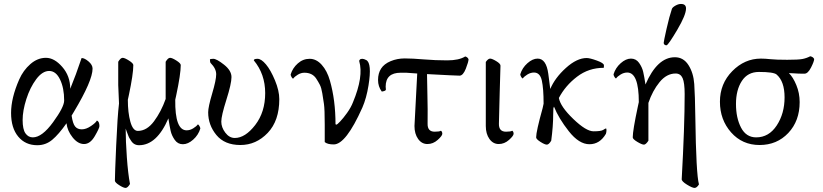

<svg xmlns="http://www.w3.org/2000/svg" viewBox="-20 -715 4100 957"><path d="M143.6 -30.3Q189.5 -30.3 244.6 -106Q299.8 -181.6 299.8 -213.9Q299.8 -276.4 279.3 -318.8Q258.8 -361.3 225.1 -361.3Q191.4 -361.3 160.6 -320.3Q129.9 -279.3 111.3 -221.2Q92.8 -163.1 92.8 -116.7Q92.8 -70.3 106.9 -50.3Q121.1 -30.3 143.6 -30.3ZM462.9 -114.3Q475.6 -109.4 475.6 -86.4Q475.6 -76.2 452.6 -36.6Q429.7 2.9 398.9 2.9Q368.2 2.9 341.8 -30.3Q315.4 -63.5 311.5 -100.6Q272.5 -44.9 240.2 -18.1Q208 8.8 166 8.8Q106.4 8.8 70.8 -34.2Q35.2 -77.1 35.2 -151.9Q35.2 -226.6 75.7 -318.8Q95.7 -364.3 131.3 -395.5Q167 -426.8 209 -426.8Q251 -426.8 290.5 -381.3Q330.1 -335.9 330.1 -272.5Q358.4 -341.3 386.7 -425.8Q401.4 -425.8 421.4 -408.7Q441.4 -391.6 441.4 -373Q441.4 -313 348.6 -158.2L336.9 -138.7Q342.8 -98.6 354.5 -84.5Q366.2 -70.3 387.7 -70.3Q409.2 -70.3 433.6 -86.9Q458 -103.5 462.9 -114.3Z M644.5 -390.6Q644.5 -345.7 622.1 -240.2L617.2 -217.8Q617.2 -153.3 629.9 -107.9Q642.6 -62.5 667 -62.5Q711.9 -62.5 747.6 -110.4Q783.2 -158.2 805.7 -221.7V-407.2Q817.4 -426.8 827.6 -426.8Q837.9 -426.8 859.4 -413.1Q880.9 -399.4 880.9 -390.6Q880.9 -345.7 858.4 -240.2L853.5 -217.8Q851.6 -65.4 910.2 -65.4Q926.8 -65.4 942.9 -75.2Q959 -85 965.8 -94.7Q969.7 -94.7 974.1 -86.9Q978.5 -79.1 978.5 -74.2Q968.8 -42 942.9 -19Q917 3.9 891.6 3.9Q866.2 3.9 851.1 -17.6Q835.9 -39.1 830.6 -62.5Q825.2 -85.9 819.3 -125Q761.7 8.8 672.9 8.8Q646.5 8.8 632.3 -15.1Q627.9 -22.5 625.5 -25.9Q623 -29.3 619.6 -38.6Q616.2 -47.9 611.3 -60.1Q606.4 -72.3 606.4 -74.2Q606.4 -12.7 612.3 69.3Q618.2 151.4 627.9 202.1Q616.2 221.7 606 221.7Q595.7 221.7 574.2 208Q552.7 194.3 552.7 185.5Q552.7 154.3 559.1 9.8Q565.4 -134.8 573.2 -199.2L569.3 -291V-407.2Q581.1 -426.8 591.3 -426.8Q601.6 -426.8 623 -413.1Q644.5 -399.4 644.5 -390.6Z M1150.4 -27.3Q1202.1 -27.3 1252 -91.8Q1301.8 -156.2 1301.8 -251Q1301.8 -345.7 1245.1 -414.1Q1245.1 -421.9 1263.7 -421.9Q1282.2 -421.9 1305.7 -394Q1329.1 -366.2 1350.6 -314.5Q1372.1 -262.7 1372.1 -220.7Q1372.1 -113.3 1314.5 -52.7Q1256.8 7.8 1178.2 7.8Q1099.6 7.8 1058.6 -42Q1017.6 -91.8 1017.6 -155.3Q1017.6 -181.6 1037.6 -249Q1057.6 -316.4 1057.6 -344.7Q1057.6 -373 1030.3 -400.4Q1026.4 -404.3 1026.4 -418Q1026.4 -421.9 1043 -421.9Q1059.6 -421.9 1096.7 -392.6Q1133.8 -363.3 1133.8 -330.6Q1133.8 -297.9 1108.4 -217.8Q1083 -137.7 1083 -108.9Q1083 -80.1 1103 -53.7Q1123 -27.3 1150.4 -27.3Z M1739.3 -205.1Q1793 -334 1770.5 -410.2Q1769.5 -413.1 1773.4 -417.5Q1777.3 -421.9 1785.6 -421.9Q1793.9 -421.9 1805.7 -415.5Q1834.5 -399.9 1816.9 -290Q1806.6 -225.6 1786.1 -178.7Q1704.1 4.9 1643.6 4.9Q1612.3 4.9 1598.6 -6.8V-93.8Q1598.6 -170.4 1594.7 -196.8Q1590.8 -222.7 1586.4 -250Q1582 -277.3 1574.2 -292.5Q1566.4 -307.6 1556.2 -323.2Q1537.1 -352.5 1497.1 -352.5Q1480.5 -352.5 1464.4 -342.8Q1448.2 -333 1441.4 -323.2Q1437.5 -323.2 1433.1 -331.1Q1428.7 -338.9 1428.7 -343.8Q1438.5 -376 1464.4 -398.9Q1490.2 -421.9 1523.4 -421.9Q1556.6 -421.9 1583.5 -392.1Q1610.4 -362.3 1624.5 -313Q1652.3 -215.8 1652.3 -95.7Q1655.3 -93.8 1657.7 -93.8Q1660.2 -93.8 1675.3 -109.4Q1690.4 -125 1710 -152.3Q1729.5 -179.7 1739.3 -205.1Z M1882.8 -258.8Q1864.3 -283.7 1864.3 -316.4Q1864.3 -349.6 1879.4 -373Q1894.5 -396.5 1927.2 -410.2Q1960 -423.8 1997.6 -423.8Q2035.2 -423.8 2092.8 -418.9Q2150.4 -414.1 2209 -414.1Q2267.6 -414.1 2298.8 -433.6Q2310.5 -430.7 2315.4 -419.9Q2315.4 -407.2 2301.8 -372.6Q2288.1 -337.9 2270.5 -337.9Q2252.9 -337.9 2108.4 -345.7Q2108.4 -310.5 2110.4 -240.2Q2112.3 -169.9 2111.3 -98.6Q2110.4 -58.6 2146.5 -58.6Q2170.9 -58.6 2177.7 -63.5Q2184.6 -58.6 2184.6 -48.3Q2184.6 -38.1 2161.6 -17.6Q2138.7 2.9 2110.4 2.9Q2082 2.9 2064 -22.5Q2045.9 -47.9 2045.9 -86.9L2059.6 -348.6L2004.9 -352.5H1977.1Q1902.3 -352.5 1902.3 -283.2Q1902.3 -276.4 1903.3 -270.5Q1904.3 -264.6 1896 -261.7Q1887.7 -258.8 1882.8 -258.8Z M2401.4 -86.9V-406.2Q2413.1 -422.9 2422.9 -422.9Q2432.6 -422.9 2453.6 -410.2Q2474.6 -397.5 2474.6 -387.7Q2473.6 -353.5 2470.7 -254.4Q2467.8 -155.3 2466.8 -98.6Q2465.8 -58.6 2502 -58.6Q2526.4 -58.6 2533.2 -63.5Q2540 -58.6 2540 -48.3Q2540 -38.1 2517.1 -17.6Q2494.1 2.9 2465.8 2.9Q2437.5 2.9 2419.4 -22.5Q2401.4 -47.9 2401.4 -86.9Z M2652.3 -30.3Q2652.3 -59.6 2684.6 -175.8L2689.5 -198.2Q2689.5 -273.4 2680.7 -313.5Q2671.9 -353.5 2641.6 -353.5Q2625 -353.5 2608.9 -343.8Q2592.8 -334 2585.9 -324.2Q2582 -324.2 2577.6 -332Q2573.2 -339.8 2573.2 -344.7Q2583 -377 2608.9 -399.9Q2634.8 -422.9 2659.7 -422.9Q2702.6 -422.9 2712.9 -347.2Q2720.2 -292.5 2722.7 -271.5Q2746.1 -327.1 2800.8 -376.5Q2855.5 -425.8 2904.3 -425.8Q2919.9 -425.8 2955.1 -413.1Q2990.2 -400.4 2990.2 -389.6Q2990.2 -378.9 2989.3 -377Q2914.1 -377 2856 -332.5Q2797.9 -288.1 2765.6 -226.6Q2773.4 -183.6 2837.4 -122.1Q2901.4 -60.5 2938.5 -60.5Q2975.6 -60.5 2986.3 -67.4Q2997.1 -74.2 3000 -74.7Q3002.9 -75.2 3002.9 -65.9Q3002.9 -56.6 3000 -47.9Q2969.7 3.9 2918 3.9Q2866.2 3.9 2815.4 -60.5Q2764.6 -125 2741.2 -183.6Q2738.3 -177.7 2738.3 -175.8L2737.3 -144.5Q2737.3 -86.9 2727.5 -13.7Q2715.8 5.9 2705.6 5.9Q2695.3 5.9 2673.8 -7.8Q2652.3 -21.5 2652.3 -30.3Z M3374 -695.3Q3399.4 -695.3 3399.4 -672.9Q3399.4 -640.6 3356 -566.9Q3312.5 -493.2 3302.7 -489.3H3299.8Q3296.9 -489.3 3292.5 -492.2Q3288.1 -495.1 3288.1 -501.5Q3288.1 -507.8 3302.2 -570.8Q3316.4 -633.8 3329.1 -670.9Q3332 -678.7 3346.7 -687Q3361.3 -695.3 3374 -695.3ZM3392.6 -246.1Q3392.6 -302.7 3382.3 -325.7Q3372.1 -348.6 3347.7 -348.6Q3302.7 -348.6 3267.6 -305.7Q3232.4 -262.7 3211.9 -202.1V-13.7Q3199.2 5.9 3189.5 5.9Q3179.7 5.9 3156.7 -7.8Q3133.8 -21.5 3133.8 -30.3Q3133.8 -64.5 3159.2 -183.6L3164.1 -206.1Q3164.1 -353.5 3106.4 -353.5Q3089.8 -353.5 3073.7 -343.8Q3057.6 -334 3050.8 -324.2Q3046.9 -324.2 3042.5 -332Q3038.1 -339.8 3038.1 -344.7Q3047.9 -377 3073.7 -399.9Q3099.6 -422.9 3125 -422.9Q3150.4 -422.9 3165.5 -401.4Q3180.7 -379.9 3186 -356.4Q3191.4 -333 3197.3 -293.9Q3255.9 -429.7 3343.8 -429.7Q3386.7 -429.7 3411.6 -390.6Q3436.5 -351.6 3440.4 -296.4Q3444.3 -241.2 3445.8 -129.4Q3449.7 153.8 3463.9 204.1Q3453.1 221.7 3441.9 221.7Q3430.7 221.7 3403.8 205.1Q3377 188.5 3377.9 177.7Q3392.6 -85.9 3392.6 -246.1Z M3762.7 -356.4Q3707 -356.4 3677.7 -311.5Q3648.4 -266.6 3648.4 -196.8Q3648.4 -127 3673.8 -78.6Q3699.2 -30.3 3749 -30.3Q3812.5 -30.3 3851.6 -89.8Q3890.6 -149.4 3890.6 -229.5Q3890.6 -309.6 3850.6 -343.8Q3835 -356.4 3762.7 -356.4ZM3772.5 -422.9Q3793.9 -422.9 3821.3 -419.9Q3848.6 -417 3903.8 -417Q3959 -417 3979.5 -420.9Q4000 -424.8 4018.6 -434.6Q4033.2 -431.6 4038.1 -420.9Q4038.1 -409.2 4022.5 -378.4Q4006.8 -347.7 3989.7 -347.7Q3972.7 -347.7 3960.4 -348.1Q3948.2 -348.6 3935.1 -349.6Q3921.9 -350.6 3912.1 -350.6Q3932.6 -331.1 3949.2 -291Q3965.8 -251 3965.8 -206.1Q3965.8 -112.3 3909.2 -52.2Q3852.5 7.8 3766.1 7.8Q3679.7 7.8 3624 -55.2Q3568.4 -118.2 3568.4 -208Q3568.4 -297.9 3629.9 -360.4Q3691.4 -422.9 3772.5 -422.9Z"/></svg>

Font: CrimsonText-Roman
Style: Roman
Weight: 400
Version: Version 0.13